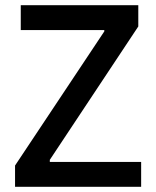

<svg xmlns="http://www.w3.org/2000/svg" viewBox="-20 -720 602 740"><path d="M38 0H524V-96H172V-104L513 -618V-700H60V-604H382V-599L38 -82Z"/></svg>

Font: Fixel Text Medium
Style: Regular
Weight: 500
Width: 4
Designer: AlfaBravo + MacPaw
Foundry: Kyrylo Tkachov, Marchela Mozhyna, Serhii Makarenko, Maria Weinstein, Zakhar Kryvoshyya
Version: Version 1.211